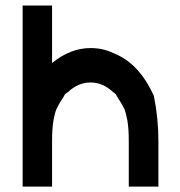

<svg xmlns="http://www.w3.org/2000/svg" viewBox="-20 -687 662 707"><path d="M171.7 -455Q239.2 -510 313.3 -510Q359.2 -510 396.7 -491.7Q492.5 -455 546.7 -333.3Q563.3 -251.7 563.3 -166.7V0H454.2V-166.7Q454.2 -215 448.8 -244.6Q443.3 -274.2 436.7 -288.3Q430 -302.5 410 -333.3Q406.7 -342.5 396.7 -347.5Q359.2 -383.3 313.3 -383.3Q267.5 -383.3 230 -347.5Q218.3 -341.7 215.8 -333.3Q195.8 -302.5 189.2 -288.3Q182.5 -274.2 177.1 -244.6Q171.7 -215 171.7 -166.7V0H63.3V-666.7H171.7Z"/></svg>

Font: 0xA000
Style: Bold
Weight: 700
Version: Version 0.1